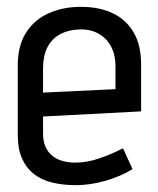

<svg xmlns="http://www.w3.org/2000/svg" viewBox="-20 -530 463 562"><path d="M106 -139V-189L393 -204V-342Q393 -398 371 -435.5Q349 -473 309.5 -491.5Q270 -510 217 -510Q164 -510 122 -491Q80 -472 56 -434Q32 -396 32 -339V-134Q32 -94 44.5 -66Q57 -38 79.5 -20.5Q102 -3 133.5 4.5Q165 12 202 12Q243 12 287.5 -0.5Q332 -13 368 -35L340 -96Q305 -78 269.5 -66Q234 -54 200 -54Q180 -54 162.5 -59Q145 -64 132.5 -74.5Q120 -85 113 -101Q106 -117 106 -139ZM318 -337V-269L106 -259V-330Q106 -366 118.5 -391Q131 -416 155.5 -429.5Q180 -443 216 -444Q248 -444 271 -430Q294 -416 306 -392Q318 -368 318 -337Z"/></svg>

Font: Advent Pro Medium
Style: Regular
Weight: 500
Designer: VivaRado, Andreas Kalpakidis
Foundry: VivaRado, Andreas Kalpakidis
Version: Version 3.000